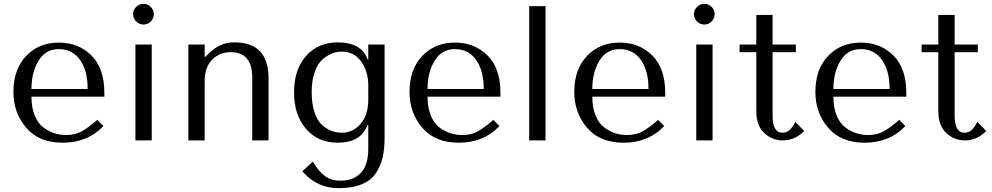

<svg xmlns="http://www.w3.org/2000/svg" viewBox="-20 -732 5170 1001"><path d="M524 -228H144Q144 -170 161.5 -128.5Q179 -87 207.5 -66.5Q236 -46 265 -37Q294 -28 325 -28Q371 -28 405 -46.5Q439 -65 487 -107L519 -75Q437 12 307 12Q183 12 116.5 -66Q50 -144 50 -253Q50 -371 116.5 -440.5Q183 -510 287 -510Q389 -510 456.5 -443Q524 -376 524 -249ZM144 -268H437Q437 -364 397 -420Q357 -476 287 -476Q218 -476 181 -415.5Q144 -355 144 -268Z M686 -500H771V0H686ZM690 -620Q674 -636 674 -658Q674 -680 690 -696Q706 -712 728 -712Q750 -712 766 -696Q782 -680 782 -658Q782 -636 766 -620Q750 -604 728 -604Q706 -604 690 -620Z M1380 0H1295V-329Q1295 -460 1182 -460Q1125 -460 1086 -421Q1047 -382 1047 -309V0H962V-500H1047V-436H1051L1067 -452Q1128 -513 1203 -511Q1380 -511 1380 -324Z M1900 42V-80H1896Q1862 12 1740 12Q1638 12 1575.5 -60Q1513 -132 1513 -251Q1513 -369 1575.5 -440Q1638 -511 1741 -511Q1804 -511 1844 -487.5Q1884 -464 1896 -422H1900V-500H1985V-9Q1985 46 1975 88.5Q1965 131 1940.5 169.5Q1916 208 1866.5 228.5Q1817 249 1744 249Q1633 249 1556 161L1611 111Q1641 161 1673.5 185.5Q1706 210 1756 210Q1822 210 1861 169.5Q1900 129 1900 42ZM1900 -213V-287Q1900 -359 1863 -411Q1826 -463 1762 -463Q1747 -463 1730 -459.5Q1713 -456 1689.5 -442.5Q1666 -429 1648 -408Q1630 -387 1617.5 -346.5Q1605 -306 1605 -253Q1605 -190 1620 -145.5Q1635 -101 1660 -79.5Q1685 -58 1710 -49Q1735 -40 1762 -40Q1820 -40 1860 -86.5Q1900 -133 1900 -213Z M2589 -228H2209Q2209 -170 2226.5 -128.5Q2244 -87 2272.5 -66.5Q2301 -46 2330 -37Q2359 -28 2390 -28Q2436 -28 2470 -46.5Q2504 -65 2552 -107L2584 -75Q2502 12 2372 12Q2248 12 2181.5 -66Q2115 -144 2115 -253Q2115 -371 2181.5 -440.5Q2248 -510 2352 -510Q2454 -510 2521.5 -443Q2589 -376 2589 -249ZM2209 -268H2502Q2502 -364 2462 -420Q2422 -476 2352 -476Q2283 -476 2246 -415.5Q2209 -355 2209 -268Z M2824 -700V0H2739V-700Z M3448 -228H3068Q3068 -170 3085.5 -128.5Q3103 -87 3131.5 -66.5Q3160 -46 3189 -37Q3218 -28 3249 -28Q3295 -28 3329 -46.5Q3363 -65 3411 -107L3443 -75Q3361 12 3231 12Q3107 12 3040.5 -66Q2974 -144 2974 -253Q2974 -371 3040.5 -440.5Q3107 -510 3211 -510Q3313 -510 3380.5 -443Q3448 -376 3448 -249ZM3068 -268H3361Q3361 -364 3321 -420Q3281 -476 3211 -476Q3142 -476 3105 -415.5Q3068 -355 3068 -268Z M3610 -500H3695V0H3610ZM3614 -620Q3598 -636 3598 -658Q3598 -680 3614 -696Q3630 -712 3652 -712Q3674 -712 3690 -696Q3706 -680 3706 -658Q3706 -636 3690 -620Q3674 -604 3652 -604Q3630 -604 3614 -620Z M3923 -460H3836V-500H3923V-654H4008V-500H4129V-460H4008V-128Q4008 -40 4060 -40Q4100 -40 4126 -97L4173 -49Q4124 0 4062 0Q4005 0 3964 -39Q3923 -78 3923 -152Z M4705 -228H4325Q4325 -170 4342.5 -128.5Q4360 -87 4388.5 -66.5Q4417 -46 4446 -37Q4475 -28 4506 -28Q4552 -28 4586 -46.5Q4620 -65 4668 -107L4700 -75Q4618 12 4488 12Q4364 12 4297.5 -66Q4231 -144 4231 -253Q4231 -371 4297.5 -440.5Q4364 -510 4468 -510Q4570 -510 4637.5 -443Q4705 -376 4705 -249ZM4325 -268H4618Q4618 -364 4578 -420Q4538 -476 4468 -476Q4399 -476 4362 -415.5Q4325 -355 4325 -268Z M4872 -460H4785V-500H4872V-654H4957V-500H5078V-460H4957V-128Q4957 -40 5009 -40Q5049 -40 5075 -97L5122 -49Q5073 0 5011 0Q4954 0 4913 -39Q4872 -78 4872 -152Z"/></svg>

Font: Tenor Sans
Style: Regular
Weight: 400
Designer: Denis Masharov
Foundry: Denis Masharov
Version: Version 1.1